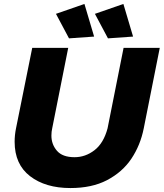

<svg xmlns="http://www.w3.org/2000/svg" viewBox="-20 -943 828 971"><path d="M336 8Q210 8 132 -52Q54 -112 54 -226Q54 -260 61 -294L143 -701H325L244 -294Q240 -277 240 -257Q240 -213 268 -180.5Q296 -148 357 -148Q412 -148 458 -183.5Q504 -219 524 -294L605 -701H788L707 -294Q690 -208.5 644.5 -140.5Q599 -72.5 520.5 -31.5Q444.5 8 336 8ZM329 -749 263 -873 407 -923 456 -758ZM526 -749 460 -873 604 -923 653 -758Z"/></svg>

Font: Argentum Novus
Style: Bold Italic
Weight: 700
Designer: Julieta Ulanovsky (font) & Cristiano Sobral (main changes)
Foundry: Julieta Ulanovsky (font) & Cristiano Sobral (main changes)
Version: Version 3.00;November 27, 2020;FontCreator 13.0.0.2655 64-bi